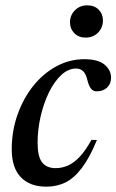

<svg xmlns="http://www.w3.org/2000/svg" viewBox="-20 -689 436 720"><path d="M265 -432Q235.5 -432 209.2 -407.2Q183 -382.5 163.2 -341.8Q143.5 -301 132.2 -251.8Q121 -202.5 121 -153.5Q121 -102 137.8 -80.2Q154.5 -58.5 189 -58.5Q212.5 -58.5 234.8 -68.2Q257 -78 279 -101.2Q301 -124.5 323 -164.5L343.5 -164Q315.5 -96.5 286.2 -58.2Q257 -20 224.8 -4.5Q192.5 11 154 11Q91.5 11 57.8 -24.8Q24 -60.5 24 -129Q24 -198 45.8 -259.2Q67.5 -320.5 105 -367.2Q142.5 -414 191.8 -440.5Q241 -467 296 -467Q348 -467 372.2 -446.5Q396.5 -426 396.5 -397.5Q396.5 -374.5 381.5 -360.5Q366.5 -346.5 342.5 -346.5Q329.5 -346 321 -357Q312.5 -368 307.5 -389.5Q302.5 -411 292.2 -421.5Q282 -432 265 -432ZM301 -548Q275 -548 258.8 -564.5Q242.5 -581 242.5 -605Q242.5 -632 261 -650.5Q279.5 -669 307.5 -669Q334 -669 350 -652.8Q366 -636.5 366 -612Q366 -585.5 347.8 -566.8Q329.5 -548 301 -548Z"/></svg>

Font: Newsreader 36pt Medium
Style: Italic
Weight: 500
Italic angle: -17°
Designer: Hugues Gentile
Foundry: Production Type
Version: Version 1.003